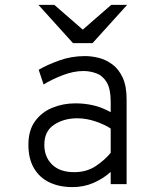

<svg xmlns="http://www.w3.org/2000/svg" viewBox="-20 -752 656 784"><path d="M276 12Q222.5 12 182 -7.2Q141.5 -26.5 118.8 -65Q96 -103.5 96 -161Q96 -220 123.2 -257.2Q150.5 -294.5 194.2 -312.2Q238 -330 288 -330Q325 -330 359.8 -322.2Q394.5 -314.5 432 -294V-337Q432 -388.5 416 -415.5Q400 -442.5 374.2 -452.2Q348.5 -462 320 -462Q279.5 -462 234.2 -444.2Q189 -426.5 158 -407L138 -467Q170.5 -486.5 221 -504.8Q271.5 -523 327 -523Q354.5 -523 384 -515.5Q413.5 -508 439.2 -488.8Q465 -469.5 481 -435Q497 -400.5 497 -346V0H432V-50Q401.5 -22.5 361.8 -5.2Q322 12 276 12ZM283 -49Q334 -49 371.5 -74.2Q409 -99.5 432 -128V-227Q407.5 -243.5 370 -256.2Q332.5 -269 295 -269Q241 -269 201 -242.8Q161 -216.5 161 -161Q161 -111 192.8 -80Q224.5 -49 283 -49ZM278 -576 137 -732H202L318 -631L434 -732H499L358 -576Z"/></svg>

Font: Overpass Mono Light Light
Style: Regular
Weight: 300
Monospace: yes
Version: Version 4.000